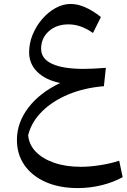

<svg xmlns="http://www.w3.org/2000/svg" viewBox="-20 -604 639 969"><path d="M283.7 -185.1Q210 -200.2 168.5 -241Q127 -281.7 127 -339.8Q127 -385.7 144.8 -429.2Q162.6 -472.7 192.6 -507.6Q222.7 -542.5 260 -563.2Q297.4 -584 336.4 -584Q406.2 -584 489.3 -518.1L449.2 -437.5Q388.2 -481 325.7 -481Q265.1 -481 226.3 -446.3Q187.5 -411.6 187.5 -357.9Q187.5 -307.6 242.4 -282Q297.4 -256.3 403.3 -256.3Q426.3 -256.3 454.1 -257.8Q481.9 -259.3 514.2 -261.7L504.4 -168.9Q406.2 -161.1 325.7 -127.7Q245.1 -94.2 191.9 -41.3Q138.7 11.7 122.1 78.1Q126 125.5 160.4 161.4Q194.8 197.3 253.4 217.5Q312 237.8 388.2 237.8Q434.6 237.8 487.8 229.2Q541 220.7 581.5 207L599.1 290Q552.7 315.9 493.4 330.6Q434.1 345.2 372.6 345.2Q280.3 345.2 211.2 314.9Q142.1 284.7 103.8 230Q65.4 175.3 65.4 102.5Q65.4 15.1 123 -60.5Q180.7 -136.2 283.7 -185.1Z"/></svg>

Font: Pinar-DS2-FD Medium
Style: Regular
Weight: 500
Designer: Amin Abedi
Version: Version 3.000